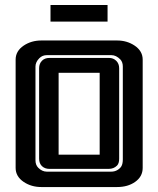

<svg xmlns="http://www.w3.org/2000/svg" viewBox="-20 -754 638 774"><path d="M183.6 -667V-733.9H413.6V-667ZM381.8 -460.4H216.3V-130.4H381.8ZM137.7 -479Q137.7 -497.6 149.4 -509.3Q160.6 -520.5 179.2 -520.5H419.4Q437 -520.5 448.7 -508.8Q460.4 -497.1 460.4 -479V-114.3Q460.4 -95.2 451.7 -86.4Q438.5 -73.2 418 -73.2H179.2Q160.6 -73.2 148.9 -84.5Q137.7 -95.7 137.7 -114.3ZM427.7 -62Q442.4 -62 453.4 -68.6Q464.4 -75.2 469.2 -83.5Q475.1 -93.3 475.1 -111.8V-485.8Q475.1 -503.4 465.3 -514.2Q448.2 -531.7 429.2 -531.7H168.9Q150.9 -531.7 138.7 -519.5Q123 -503.9 123 -485.8V-107.9Q123 -88.9 134.3 -77.6Q149.9 -62 168.9 -62ZM43 -513.7Q43 -548.3 75.7 -570.3Q106.4 -590.8 146.5 -590.8H452.1Q491.7 -590.8 522.5 -570.3Q555.2 -548.3 555.2 -513.7V-77.1Q555.2 -42 524.4 -20.5Q495.1 0 452.1 0H146.5Q106.4 0 75.7 -20.5Q43 -42.5 43 -77.1Z"/></svg>

Font: Ebtekar Inline 2
Style: Inline-2
Weight: 500
Designer: Arman Khorramak
Foundry: Arman Khorramak
Version: Version 2.000